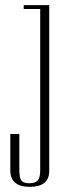

<svg xmlns="http://www.w3.org/2000/svg" viewBox="-20 -720 232 745"><path d="M171 -57Q171 5 95.5 5Q20 5 20 -59V-200H55V-62Q55 -33 62 -21Q69 -9 93 -9Q117 -9 126.5 -20Q136 -31 136 -60V-685H72V-700H171Z"/></svg>

Font: Dorsa
Style: Regular
Weight: 400
Version: Version 1.002